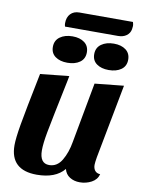

<svg xmlns="http://www.w3.org/2000/svg" viewBox="-96 -934 761 1020"><g transform="rotate(10 284.5 -424.0)"><path d="M468 -85Q468 -66 477.5 -54Q487 -42 506 -41Q498 -11 469 4.5Q440 20 406 20Q375 20 352 5.5Q329 -9 322 -37Q275 20 174 20Q103 20 67 -13.5Q31 -47 31 -114Q31 -151 44 -227Q57 -303 99 -510L254 -526Q250 -507 249 -500Q202 -274 190.5 -211.5Q179 -149 179 -113Q179 -42 230 -42Q273 -42 298 -84Q323 -126 333 -185L393 -510L549 -526L473 -127Q468 -97 468 -85ZM541 -847Q541 -841 539 -829Q535 -807 517 -794Q499 -781 472 -781H186Q183 -789 183 -799Q183 -831 200.5 -849.5Q218 -868 248 -868H537Q541 -856 541 -847ZM324 -666Q324 -631 298 -612.5Q272 -594 231 -594Q191 -594 166 -612Q141 -630 141 -664Q141 -699 167.5 -718Q194 -737 235 -737Q275 -737 299.5 -718.5Q324 -700 324 -666ZM547 -666Q547 -631 521 -612.5Q495 -594 454 -594Q414 -594 389 -612Q364 -630 364 -664Q364 -699 390.5 -718Q417 -737 458 -737Q498 -737 522.5 -718.5Q547 -700 547 -666Z"/></g></svg>

Font: Sansita
Style: Bold Italic
Weight: 700
Italic angle: -11°
Designer: Pablo Cosgaya
Foundry: Omnibus-Type
Version: Version 1.006